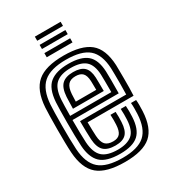

<svg xmlns="http://www.w3.org/2000/svg" viewBox="-189 -862 862 968"><g transform="rotate(-30 242.5 -377.5)"><path d="M249.8 10Q141.8 10 92.9 -31.5Q44 -73 37.8 -168Q36.2 -191.2 35.6 -228.4Q35 -265.5 35.1 -305.8Q35.2 -346 36 -379.8Q36.8 -413.5 37.8 -430Q44.5 -526.5 93.2 -568.2Q142 -610 247.8 -610Q351.8 -610 400.5 -570.4Q449.2 -530.8 453.8 -436Q454 -428.2 454.2 -407.1Q454.5 -386 454.6 -358.8Q454.8 -331.5 454.4 -304.5Q454 -277.5 452.8 -258H185.2Q185.8 -231.2 186.1 -211.2Q186.5 -191.2 187.5 -177.5Q189.8 -141.2 204.2 -125.6Q218.8 -110 249.8 -110Q277 -110 289.6 -125.1Q302.2 -140.2 304 -175Q304.5 -187.5 304.8 -202.4Q305 -217.2 303.8 -233H333.8Q335 -218.5 334.8 -202.4Q334.5 -186.2 334 -173.8Q331.8 -126.8 312 -106.4Q292.2 -86 249.8 -86Q203.8 -86 182.1 -106.8Q160.5 -127.5 157.5 -175.8Q156.2 -195.5 155.8 -223.2Q155.2 -251 155 -282H423.8Q424.8 -311.5 424.8 -343.2Q424.8 -375 424.5 -400.1Q424.2 -425.2 423.8 -434.5Q419.8 -515.8 379 -550.9Q338.2 -586 247.8 -586Q157.5 -586 115.5 -549.4Q73.5 -512.8 67.8 -428.8Q66.8 -413.5 66 -380.9Q65.2 -348.2 65.1 -308.6Q65 -269 65.6 -231.6Q66.2 -194.2 67.8 -169.8Q73 -87.2 114.8 -50.6Q156.5 -14 249.8 -14Q339 -14 379.4 -50.1Q419.8 -86.2 423.8 -169Q424.5 -184.5 424.6 -201.5Q424.8 -218.5 423.2 -233H453.2Q454.8 -218.8 454.6 -201.9Q454.5 -185 453.8 -168Q449.2 -72.5 401.9 -31.2Q354.5 10 249.8 10ZM249.8 -38Q169.2 -38 135.6 -70.6Q102 -103.2 97.8 -171.8Q96.2 -196.5 95.6 -233.8Q95 -271 95.1 -310.1Q95.2 -349.2 95.9 -380.8Q96.5 -412.2 97.5 -425.8Q102.8 -502.5 139.8 -532.2Q176.8 -562 247.8 -562Q321.8 -562 356.1 -532.6Q390.5 -503.2 393.8 -433.8Q394.2 -421.5 394.6 -382.9Q395 -344.2 394.2 -306H125Q125 -265.2 125.6 -230.8Q126.2 -196.2 127.5 -174.8Q131.5 -114.2 159.6 -88.1Q187.8 -62 249.8 -62Q303.2 -62 332 -85.2Q360.8 -108.5 363.8 -170.5Q364.5 -185.8 364.6 -201Q364.8 -216.2 363.5 -233H393.5Q394.8 -217.5 394.6 -202.1Q394.5 -186.8 393.8 -169.8Q390.5 -99.5 357 -68.8Q323.5 -38 249.8 -38ZM125.2 -330H364.8Q365 -362.8 364.6 -391.8Q364.2 -420.8 363.8 -433Q361.2 -489 334 -513.5Q306.8 -538 247.8 -538Q189.8 -538 160.8 -512.5Q131.8 -487 127.5 -423.8Q126.8 -413 126.1 -386.8Q125.5 -360.5 125.2 -330ZM155.5 -354Q155.8 -363.2 156.1 -378Q156.5 -392.8 156.9 -405.8Q157.2 -418.8 157.5 -422.2Q161 -473 182.9 -493.5Q204.8 -514 247.8 -514Q291 -514 311.4 -494.9Q331.8 -475.8 333.8 -432.5Q334.2 -421 334.5 -399.1Q334.8 -377.2 334.8 -354ZM185.8 -378H304.8Q304.5 -393.8 304.4 -409.6Q304.2 -425.5 304 -429.5Q302.5 -462 289.2 -476Q276 -490 247.8 -490Q218.2 -490 204.1 -473.6Q190 -457.2 187.5 -421Q186.5 -405.8 185.8 -378ZM170.8 -741V-765H320.8V-741ZM170.8 -693V-717H320.8V-693ZM170.8 -645V-669H320.8V-645Z"/></g></svg>

Font: Big Shoulders Inline Text Black
Style: Regular
Weight: 900
Designer: Patric King
Foundry: XO Type Co
Version: Version 1.000